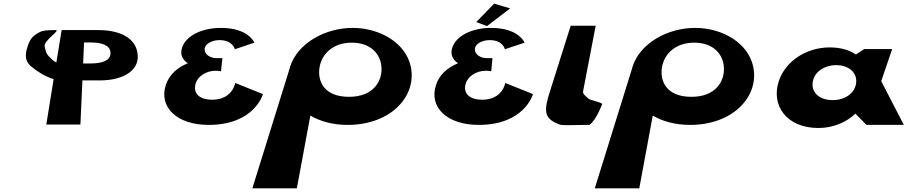

<svg xmlns="http://www.w3.org/2000/svg" viewBox="-20 -685 4991 1053"><path d="M225 -429C216 -463 322 -524 282 -520C277 -519 223 -522 200 -510C165 -493 148 -474 137 -446C119 -398 109 -354 154 -318C190 -289 229 -265 274 -251L234 -2H421L432 -244H527C663 -244 753 -304 733 -400C717 -483 628 -520 520 -520H318L289 -342C280 -347 273 -352 267 -357C233 -390 235 -390 225 -429ZM436 -337 441 -452H479C532 -452 583 -440 586 -397C589 -351 536 -337 477 -337Z M1375 -451C1375 -451 1344 -532 1191 -532C1086 -532 998 -488 978 -422C967 -387 980 -358 1010 -338C953 -315 908 -276 889 -218C851 -99 948 0 1124 0C1377 0 1422 -169 1422 -169L1270 -230C1270 -230 1256 -138 1143 -138C1080 -138 1041 -168 1051 -218C1060 -266 1110 -297 1163 -297C1179 -297 1192 -294 1192 -294L1200 -366H1168C1130 -366 1097 -390 1103 -421C1108 -447 1146 -465 1183 -465C1257 -465 1268 -415 1268 -415Z M1733 -319C1746 -389 1806 -451 1909 -451C2014 -451 2066 -389 2072 -319C2078 -241 2029 -154 1894 -154C1756 -154 1719 -241 1733 -319ZM1571 -319C1570 -316 1570 -314 1569 -311L1364 348H1608L1682 -51C1737 -19 1806 0 1887 0C2123 0 2267 -157 2233 -319C2206 -448 2066 -532 1914 -532C1763 -532 1612 -448 1571 -319Z M2690 -665 2778 -639 2651 -542 2592 -564ZM2857 -451C2857 -451 2826 -532 2673 -532C2568 -532 2480 -488 2460 -422C2449 -387 2462 -358 2492 -338C2435 -315 2389 -276 2371 -218C2332 -99 2429 0 2605 0C2858 0 2903 -169 2903 -169L2751 -230C2751 -230 2737 -138 2624 -138C2561 -138 2522 -168 2532 -218C2542 -266 2591 -297 2645 -297C2661 -297 2674 -294 2674 -294L2681 -366H2650C2612 -366 2579 -390 2585 -421C2590 -447 2628 -465 2665 -465C2739 -465 2749 -415 2749 -415Z M2999 -193V-192C2996 -182 2993 -173 2990 -164L2985 -147C2962 -61 2976 -31 3046 -3C3067 5 3114 0 3212 0C3249 -23 3283 -115 3283 -115C3276 -125 3214 -136 3206 -145C3190 -160 3175 -170 3178 -185L3247 -544H3110Z M3611 -319C3624 -389 3684 -451 3787 -451C3892 -451 3944 -389 3950 -319C3956 -241 3907 -154 3772 -154C3634 -154 3597 -241 3611 -319ZM3449 -319C3448 -316 3448 -314 3447 -311L3242 348H3486L3560 -51C3615 -19 3684 0 3765 0C4001 0 4145 -157 4111 -319C4084 -448 3944 -532 3792 -532C3641 -532 3490 -448 3449 -319Z M4251 -239C4208 -108 4292 17 4469 17C4552 17 4625 -17 4670 -61H4672L4732 0H4937L4813 -240L4873 -416H4720L4674 -386C4638 -411 4590 -425 4530 -425C4401 -425 4286 -348 4251 -239ZM4438 -239C4448 -293 4504 -328 4566 -328C4628 -328 4677 -293 4676 -239C4675 -181 4621 -136 4547 -136C4470 -136 4427 -181 4438 -239Z"/></svg>

Font: Hussar Milosc
Style: Bold
Weight: 700
Foundry: Cannot Into Space Fonts
Version: Version 1.02